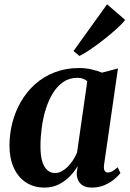

<svg xmlns="http://www.w3.org/2000/svg" viewBox="-20 -861 602 892"><path d="M463.5 -96Q461 -75.5 466.2 -67.5Q471.5 -59.5 481.5 -59.5Q490.5 -59.5 501.5 -65.2Q512.5 -71 526.5 -84L539.5 -57Q531 -45.5 512.5 -29.5Q494 -13.5 467 -1.5Q440 10.5 406 10.5Q371.5 10.5 353.5 -8.5Q335.5 -27.5 336.5 -58.5L341 -89.5Q327.5 -65.5 305.2 -42.5Q283 -19.5 253.5 -4.5Q224 10.5 187.5 10.5Q137 10.5 100.2 -13.8Q63.5 -38 43.8 -82Q24 -126 24 -184.5Q24 -239 37.5 -291.2Q51 -343.5 77.8 -389.5Q104.5 -435.5 143.8 -470.5Q183 -505.5 234.5 -525.2Q286 -545 348.5 -545Q376.5 -545 404.5 -538.8Q432.5 -532.5 454 -523.5L528 -543ZM385.5 -483.5Q378 -490.5 366.5 -495Q355 -499.5 339.5 -499.5Q302 -499.5 273.8 -480Q245.5 -460.5 225.2 -427.2Q205 -394 192.2 -352.5Q179.5 -311 173.8 -266.8Q168 -222.5 168 -181.5Q168 -138 176.5 -110.5Q185 -83 200.5 -70Q216 -57 235.5 -57Q251 -57 265.8 -64.8Q280.5 -72.5 294 -85.8Q307.5 -99 318.8 -116.2Q330 -133.5 338 -152.5ZM321.5 -624 477.5 -841 561.5 -768.5Q552 -755.5 533.2 -737.8Q514.5 -720 490.5 -700Q466.5 -680 441 -660.8Q415.5 -641.5 391.5 -625.8Q367.5 -610 349 -601Z"/></svg>

Font: Merriweather 72pt
Style: Bold Italic
Weight: 700
Italic angle: -7.8°
Version: Version 2.101